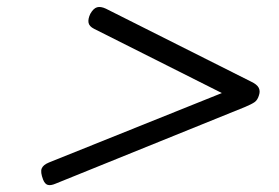

<svg xmlns="http://www.w3.org/2000/svg" viewBox="-20 -722 803 553"><path d="M140 -193Q126 -187 117.5 -189.5Q109 -192 104 -205Q96 -226 100 -236.5Q104 -247 121 -254L619 -454L251 -639Q237 -646 235 -656.5Q233 -667 240 -682Q249 -698 259.5 -701Q270 -704 285 -697L703 -487Q720 -479 725 -469.5Q730 -460 726 -448Q722 -434 713.5 -428Q705 -422 686 -414Z"/></svg>

Font: Playwrite US Trad Light
Style: Regular
Weight: 300
Designer: Veronika Burian, José Scaglione
Foundry: TypeTogether
Version: Version 1.003